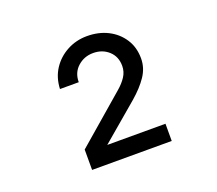

<svg xmlns="http://www.w3.org/2000/svg" viewBox="-85 -950 770 682"><g transform="rotate(-20 300.0 -608.5)"><path d="M156 -382V-459L339 -617Q359 -634 371 -652.5Q383 -671 383 -693Q383 -728 359.5 -749.5Q336 -771 301 -771Q267 -771 242.5 -749Q218 -727 218 -691H147Q149 -734 170 -766Q191 -798 225.5 -816.5Q260 -835 301 -835Q345 -835 379.5 -817.5Q414 -800 434.5 -768.5Q455 -737 455 -695Q455 -659 434 -628Q413 -597 377 -566L237 -447H457V-382Z"/></g></svg>

Font: JetBrainsMonoNL NFM
Style: Regular
Weight: 400
Monospace: yes
Designer: Philipp Nurullin, Konstantin Bulenkov
Foundry: JetBrains
Version: Version 2.304; ttfautohint (v1.8.4.7-5d5b);Nerd Fonts 3.3.0